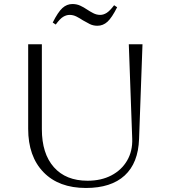

<svg xmlns="http://www.w3.org/2000/svg" viewBox="-20 -920 838 954"><path d="M120 -700H188V-278Q188 -157 247.5 -89.5Q307 -22 415 -22Q483 -22 533.5 -48.5Q584 -75 611.5 -122Q639 -169 637 -230L620 -700H688L671 -230Q667 -110 599.5 -48Q532 14 407 14Q272 14 196 -64.5Q120 -143 120 -280ZM412 -873Q427 -863 443.5 -854.5Q460 -846 478 -846Q494 -846 510 -856Q526 -866 547 -894L562 -884Q536 -832 514 -812Q492 -792 464 -792Q443 -792 426 -800.5Q409 -809 392 -819Q377 -829 360.5 -837.5Q344 -846 326 -846Q310 -846 294 -836.5Q278 -827 257 -798L242 -808Q268 -860 290 -880Q312 -900 340 -900Q361 -900 378.5 -892Q396 -884 412 -873Z"/></svg>

Font: Aboreto
Style: Regular
Weight: 400
Designer: Dominik Jáger
Foundry: Dominik Jáger
Version: Version 1.001; ttfautohint (v1.8.4.7-5d5b)